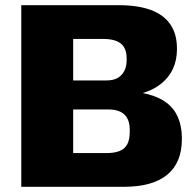

<svg xmlns="http://www.w3.org/2000/svg" viewBox="-20 -720 755 740"><path d="M62 -700H437Q512 -700 561.5 -681.5Q611 -663 636.5 -626Q662 -589 662 -533V-528Q661 -447 603 -399Q545 -351 443 -349L441 -370Q564 -368 622 -324Q680 -280 681 -189V-184Q681 -93 624.5 -46.5Q568 0 457 0H62ZM391 -130Q422 -130 442 -138.5Q462 -147 471 -165Q480 -183 480 -211V-220Q480 -259 459.5 -278.5Q439 -298 399 -298H262V-130ZM391 -410Q416 -410 432.5 -419Q449 -428 458.5 -445.5Q468 -463 468 -487V-495Q468 -534 446 -552Q424 -570 376 -570H262V-410Z"/></svg>

Font: Pathway Extreme 28pt ExtraBold
Style: Regular
Weight: 800
Designer: Eduardo Rodriguez Tunni
Foundry: Eduardo Rodriguez Tunni
Version: Version 1.001;gftools[0.9.26]